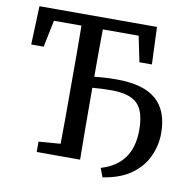

<svg xmlns="http://www.w3.org/2000/svg" viewBox="-81 -750 884 893"><g transform="rotate(10 360.5 -303.5)"><path d="M27 -488 34 -670H589L596 -494H537L512 -615H343Q342 -560 342 -503.5Q342 -447 342 -391Q393 -397 447 -397Q574 -397 634 -344.5Q694 -292 694 -186Q694 -129 670 -76.5Q646 -24 595 13Q544 50 461 63L445 21Q517 0 554 -50.5Q591 -101 591 -183Q591 -272 554 -307.5Q517 -343 434 -343Q408 -343 385 -342Q362 -341 342 -339V-311Q342 -233 342.5 -155Q343 -77 344 0H139V-49L242 -57Q243 -119 243 -183Q243 -247 243 -311V-359Q243 -424 243 -487.5Q243 -551 242 -615H112L86 -488Z"/></g></svg>

Font: Source Serif 4 SmText
Style: Regular
Weight: 400
Designer: Frank Grießhammer
Foundry: Adobe
Version: Version 4.005;hotconv 1.1.0;makeotfexe 2.6.0